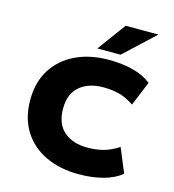

<svg xmlns="http://www.w3.org/2000/svg" viewBox="-135 -1057 1072 1181"><g transform="rotate(15 401.5 -466.5)"><path d="M474 12Q354 12 262.5 -31.5Q171 -75 120 -157Q69 -239 69 -353Q69 -467 120.5 -548Q172 -629 263 -672.5Q354 -716 474 -716Q559 -716 628.5 -698Q698 -680 745 -642L681 -487Q632 -520 585.5 -532Q539 -544 484 -544Q392 -544 335 -496.5Q278 -449 278 -354Q278 -257 334 -208.5Q390 -160 484 -160Q539 -160 585.5 -172.5Q632 -185 681 -217L745 -63Q698 -25 628.5 -6.5Q559 12 474 12ZM386 -765 518 -945H727L534 -765Z"/></g></svg>

Font: Nunito Sans 7pt SemiExpanded Black
Style: Regular
Weight: 900
Width: 6
Designer: Vernon Adams
Foundry: Vernon Adams
Version: Version 3.101;gftools[0.9.27]